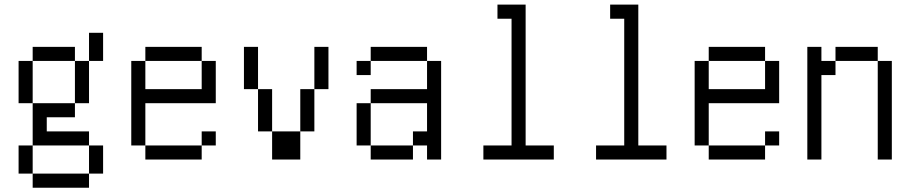

<svg xmlns="http://www.w3.org/2000/svg" viewBox="-20 -708 4040 852"><path d="M125 62.5V125H375V62.5ZM125 62.5Q125 62.5 125 -62.5H62.5Q62.5 -62.5 62.5 62.5ZM375 62.5H437.5Q437.5 62.5 437.5 -62.5H375Q375 -62.5 375 62.5ZM125 -62.5H375V-125H187.5V-187.5H312.5V-250H125ZM125 -250V-437.5H62.5V-250ZM312.5 -250H375V-437.5H312.5ZM125 -437.5H312.5V-500H125ZM375 -437.5H437.5Q437.5 -437.5 437.5 -562.5H375Q375 -562.5 375 -437.5Z M937.5 -62.5V-125H875V-62.5H625V0H875V-62.5ZM625 -62.5V-250H937.5V-437.5H875Q875 -437.5 875 -312.5H625Q625 -312.5 625 -437.5H562.5Q562.5 -437.5 562.5 -62.5ZM625 -437.5H875V-500H625Z M1187.5 -125Q1187.5 -125 1187.5 0H1312.5Q1312.5 0 1312.5 -125ZM1187.5 -125V-312.5H1125V-125ZM1312.5 -125H1375V-312.5H1312.5ZM1125 -312.5V-500H1062.5V-312.5ZM1375 -312.5H1437.5V-500H1375Z M1625 -62.5V0H1812.5V-62.5ZM1625 -62.5V-250H1562.5V-62.5ZM1875 -62.5V0H1937.5V-437.5H1875Q1875 -437.5 1875 -312.5H1625V-250H1875Q1875 -250 1875 -125H1812.5V-62.5ZM1625 -437.5H1562.5V-375H1625ZM1625 -437.5H1875V-500H1625Z M2437.5 0V-62.5H2312.5Q2312.5 -62.5 2312.5 -687.5H2187.5V-625H2250V-62.5H2125V0Z M2937.5 0V-62.5H2812.5Q2812.5 -62.5 2812.5 -687.5H2687.5V-625H2750V-62.5H2625V0Z M3437.5 -62.5V-125H3375V-62.5H3125V0H3375V-62.5ZM3125 -62.5V-250H3437.5V-437.5H3375Q3375 -437.5 3375 -312.5H3125Q3125 -312.5 3125 -437.5H3062.5Q3062.5 -437.5 3062.5 -62.5ZM3125 -437.5H3375V-500H3125Z M3562.5 -500Q3562.5 -500 3562.5 0H3625Q3625 0 3625 -375H3687.5V-437.5H3625V-500ZM3875 -437.5V0H3937.5V-437.5ZM3687.5 -437.5H3875V-500H3687.5Z"/></svg>

Font: BFUnifontExMono
Style: Regular
Weight: 500
Version: Version 15.0.06